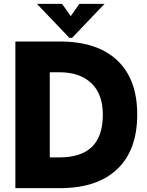

<svg xmlns="http://www.w3.org/2000/svg" viewBox="-20 -979 766 999"><path d="M60 0V-763H291Q486 -763 590 -665Q694 -567 694 -383Q694 -198 590 -99Q486 0 291 0ZM289 -160Q401 -160 458 -214.5Q515 -269 515 -383Q515 -490 455 -546.5Q395 -603 289 -603H239V-160ZM355 -782H341L172 -959H303L348 -895L393 -959H524Z"/></svg>

Font: Open Sauce One Black
Style: Regular
Weight: 900
Designer: Alfredo Marco Pradil
Foundry: Creative Sauce Fz LLC
Version: Version 1.477